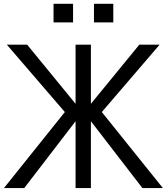

<svg xmlns="http://www.w3.org/2000/svg" viewBox="-24 -959 851 979"><path d="M249 -844.7Q249 -868.2 249 -939.5Q274.4 -939.5 348.6 -939.5Q348.6 -916 348.6 -844.7Q323.2 -844.7 249 -844.7ZM455.1 -844.7Q455.1 -868.2 455.1 -939.5Q479.5 -939.5 553.7 -939.5Q553.7 -916 553.7 -844.7Q529.3 -844.7 455.1 -844.7ZM-3.9 0Q73.2 -96.7 306.6 -387.7Q232.4 -473.6 10.7 -731.4Q37.1 -731.4 114.3 -731.4Q175.8 -656.2 361.3 -429.7Q361.3 -504.9 361.3 -731.4Q380.9 -731.4 439.5 -731.4Q439.5 -656.2 439.5 -429.7Q501 -504.9 686.5 -731.4Q712.9 -731.4 790 -731.4Q715.8 -645.5 495.1 -387.7Q573.2 -291 806.6 0Q780.3 0 702.1 0Q636.7 -85 439.5 -340.8Q439.5 -255.9 439.5 0Q419.9 0 361.3 0Q361.3 -85 361.3 -340.8Q295.9 -255.9 99.6 0Q74.2 0 -3.9 0Z"/></svg>

Font: Gothic A1
Style: Regular
Weight: 400
Designer: HanYang I&C Co.,Ltd.
Version: Version 2.50